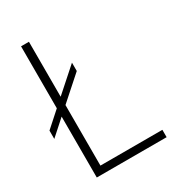

<svg xmlns="http://www.w3.org/2000/svg" viewBox="-180 -839 845 938"><g transform="rotate(-30 242.5 -370.0)"><path d="M87 0V-343.5L1.5 -267V-314L87 -390.5V-740H131.5V-430L262.5 -546.5V-499.5L131.5 -383V-41.5H481V0Z"/></g></svg>

Font: Encode Sans SemiCondensed SemiCondensed ExtraLight
Style: Regular
Weight: 200
Width: 4
Designer: Multiple Designers
Foundry: Impallari Type
Version: Version 3.000; ttfautohint (v1.8.3) -l 8 -r 50 -G 200 -x 14 